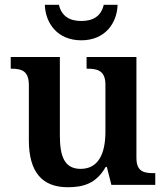

<svg xmlns="http://www.w3.org/2000/svg" viewBox="-20 -775 695 805"><path d="M321 -606C422 -606 471 -680 473 -755H415C404 -707 370 -687 321 -687C272 -687 238 -707 227 -755H168C170 -680 219 -606 321 -606ZM264 10C327 10 383 -4 423 -75H428L447 0H631V-49H625C584 -49 552 -55 552 -113V-536H343V-487H346C387 -487 422 -480 422 -420V-223C422 -128 391 -67 318 -67C250 -67 231 -120 231 -207V-536H25V-487H27C74 -487 101 -476 101 -417V-187C101 -51 159 10 264 10Z"/></svg>

Font: Noto Serif Tamil SemiBold
Style: Regular
Weight: 600
Designer: Indian Type Foundry, Tom Grace, and the Monotype Design Team
Foundry: Monotype Imaging Inc.
Version: Version 2.004